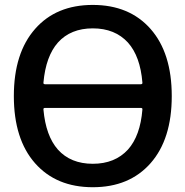

<svg xmlns="http://www.w3.org/2000/svg" viewBox="-20 -784 764 792"><path d="M159.2 -443.4Q158.2 -436.5 166 -436.5H560.5Q568.4 -436.5 567.4 -443.4Q558.6 -551.8 507.8 -608.4Q454.1 -667 362.8 -667Q271.5 -667 218.8 -608.4Q168.9 -551.8 159.2 -443.4ZM166 -338.9Q158.2 -338.9 159.2 -332Q168.9 -223.6 218.8 -167Q271.5 -108.4 362.8 -108.4Q454.1 -108.4 507.8 -167Q558.6 -223.6 567.4 -332Q568.4 -338.9 560.5 -338.9ZM125 -665Q211.9 -763.7 362.8 -763.7Q513.7 -763.7 601.1 -664.6Q688.5 -565.4 688.5 -387.7Q688.5 -210 601.1 -110.8Q513.7 -11.7 362.8 -11.7Q211.9 -11.7 124.5 -110.8Q37.1 -210 37.1 -387.7Q37.1 -565.4 125 -665Z"/></svg>

Font: Gen Jyuu Gothic P Medium
Style: Regular
Weight: 500
Designer: [Source Han Sans]
Ryoko NISHIZUKA  (kana & ideographs); Paul D. Hunt (Latin, Greek & Cyrillic); Wenlong ZHANG  (bopomofo
Version: Version 1.002.20150607